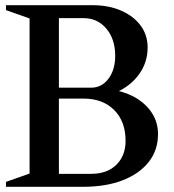

<svg xmlns="http://www.w3.org/2000/svg" viewBox="-20 -720 669 740"><path d="M3 0V-19L108 -56L94 -36V-664L108 -644L3 -681V-700H337Q399 -700 447 -679Q495 -658 522 -621.5Q549 -585 549 -537Q549 -480 516.5 -434.5Q484 -389 428 -364L426 -372Q477 -361 513 -337Q549 -313 569 -279Q589 -245 589 -203Q589 -141 553 -95.5Q517 -50 452.5 -25Q388 0 299 0ZM207 -35 192 -50H331Q393 -50 428.5 -85Q464 -120 464 -177Q464 -252 420 -296Q376 -340 302 -340H192L207 -355ZM207 -367 192 -382H331Q372 -382 398 -416.5Q424 -451 424 -505Q424 -569 390 -609.5Q356 -650 303 -650H192L207 -665Z"/></svg>

Font: Wittgenstein Medium
Style: Regular
Weight: 500
Designer: Jörg Drees
Foundry: Jörg Drees
Version: Version 1.500